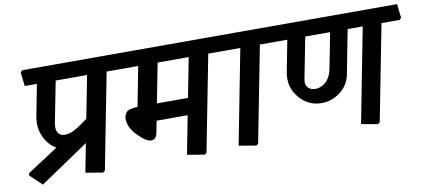

<svg xmlns="http://www.w3.org/2000/svg" viewBox="-65 -872 2493 1132"><g transform="rotate(-10 1181.5 -306.0)"><path d="M293 -555.2 245.6 -312.5Q237.8 -272.9 250 -252Q262.2 -231 292 -231Q318.8 -231 347.9 -246.1Q377 -261.2 431.6 -301.3L481 -555.2ZM708 -649.4 717.3 -566.4 707 -555.2H598.1L486.3 19L474.1 27.8L371.1 10.3L404.3 -161.1L112.3 36.1L41.5 -31.2L44.4 -44.9L228.5 -165Q180.7 -192.9 156.2 -248Q131.8 -303.2 144.5 -368.7L180.7 -555.2H107.9L98.1 -638.2L108.9 -649.4Z M1316.4 -649.4 1325.7 -566.4 1315.4 -555.2H1206.5L1094.7 19L1082.5 27.8L979.5 10.3L1023.9 -218.8H837.9L824.2 -147.9Q820.3 -127.4 810.5 -118.4Q800.8 -109.4 788.6 -109.4Q756.8 -109.4 708.3 -159.4Q659.7 -209.5 659.7 -260.3Q659.7 -282.7 674.1 -299.6Q688.5 -316.4 741.2 -318.4L787.1 -555.2H689.5L679.7 -638.2L690.4 -649.4ZM1089.4 -555.2H903.3L857.4 -318.8H1043.5Z M1634.3 -555.2H1515.6L1403.8 19L1391.6 27.8L1288.6 10.3L1398.4 -555.2H1297.9L1288.1 -638.2L1298.8 -649.4H1635.3L1644.5 -566.4Z M2353.5 -649.4 2362.8 -566.4 2352.5 -555.2H2243.7L2131.8 19L2119.6 27.8L2021.5 10.3L2131.3 -555.2H2041L1989.3 -288.6Q1977.5 -229 1927 -190.4Q1876.5 -151.9 1814.9 -151.9Q1733.9 -151.9 1680.4 -216.8Q1627 -281.7 1643.6 -368.7L1679.7 -555.2H1616.7L1606.9 -638.2L1617.7 -649.4ZM1936 -555.2H1787.1L1738.8 -307.6Q1732.4 -275.4 1748.8 -258.1Q1765.1 -240.7 1793 -240.7Q1828.1 -240.7 1856.7 -267.1Q1885.3 -293.5 1894.5 -341.8Z"/></g></svg>

Font: Sitara
Style: Bold Italic
Weight: 700
Italic angle: -11°
Designer: Neelakash Kshetrimayum
Foundry: Neelakash Kshetrimayum
Version: Version 1.000;PS Version 1.000;PS 1.0;hotconv 1.;hotconv 1.0